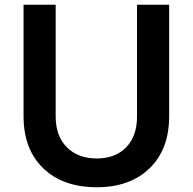

<svg xmlns="http://www.w3.org/2000/svg" viewBox="-20 -777 810 807"><path d="M214 -288Q214 -205 261 -158Q308 -111 387 -111Q465 -111 510.5 -158Q556 -205 556 -288V-757H691V-288Q691 -150 609 -70Q527 10 387 10Q244 10 161.5 -70Q79 -150 79 -288V-757H214Z"/></svg>

Font: Montserrat arm Medium
Style: Regular
Weight: 500
Designer: Julieta Ulanovsky
Foundry: Julieta Ulanovsky
Version: Version 6.000;PS 006.000;hotconv 1.0.88;makeotf.lib2.5.64775